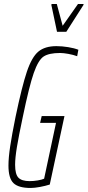

<svg xmlns="http://www.w3.org/2000/svg" viewBox="-20 -925 435 953"><path d="M22 -103Q22 -142 30.5 -198.5Q39 -255 57 -344Q89 -497 113.5 -569.5Q138 -642 170.5 -669Q203 -696 260 -696Q288 -696 318.5 -691Q349 -686 369 -678L363 -646Q344 -653 319.5 -657.5Q295 -662 278 -662Q223 -662 196.5 -644.5Q170 -627 147.5 -562.5Q125 -498 93 -344Q73 -250 64 -195.5Q55 -141 55 -107Q55 -60 71.5 -43Q88 -26 127 -26Q147 -26 167.5 -29.5Q188 -33 199 -38L258 -315H179L187 -349H300L227 -9Q205 -2 178 3Q151 8 132 8Q72 8 47 -16Q22 -40 22 -103ZM263 -767 235 -900 236 -905H262L291 -797L367 -905H395L394 -900L309 -767Z"/></svg>

Font: Saira Ultra Condensed Thin
Style: Italic
Weight: 100
Width: 1
Italic angle: -12°
Designer: Hector Gatti with collaboration of the Omnibus-Type team
Foundry: Omnibus-Type
Version: Version 1.001; ttfautohint (v1.8)